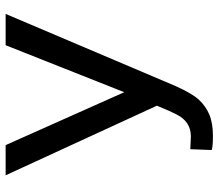

<svg xmlns="http://www.w3.org/2000/svg" viewBox="-66 -684 761 668"><g transform="rotate(-90 314.0 -350.5)"><path d="M326.7 -298.3 142.6 -710.9H37.6L279.8 -184.6L261.2 -141.1L249 -115.7C232.4 -82.8 207 -66.4 172.9 -66.4L128.4 -68.4L125.5 5.9C132.6 8.8 149.1 10.3 174.8 10.3C204.4 10.3 229.1 6.1 248.8 -2.2C268.5 -10.5 285.6 -22.5 300.3 -38.3C314.9 -54.1 330.7 -80.9 347.7 -118.7L599.1 -710.9H490.2Z"/></g></svg>

Font: Roboto1
Style: rg
Weight: 400
Designer: Google
Version: Version 2.137; 2017